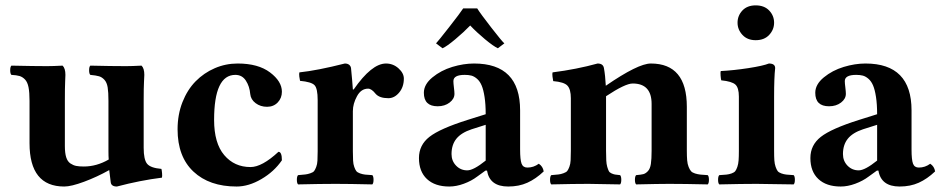

<svg xmlns="http://www.w3.org/2000/svg" viewBox="-20 -678 3470 708"><path d="M388.2 -6.8Q383.3 -45.9 382.8 -50.8Q337.4 -25.4 290 -7.8Q242.7 9.8 216.8 9.8Q88.9 9.8 88.9 -149.9V-306.2Q88.9 -337.4 85.2 -356.2Q81.5 -375 72.3 -384.8Q63 -394.5 52 -397.7Q41 -400.9 22 -401.9Q17.6 -406.2 17.6 -418.9Q17.6 -431.6 22 -436Q107.9 -434.1 153.8 -434.1Q174.8 -434.1 210.9 -436Q221.2 -425.8 221.2 -401.9Q221.2 -397.5 220.2 -376.5Q219.2 -355.5 219.2 -306.2V-139.2Q219.2 -113.8 224.1 -98.1Q229 -82.5 239.5 -75.4Q250 -68.4 260.7 -66.2Q271.5 -64 289.1 -64Q336.4 -64 380.9 -89.8Q379.9 -101.1 379.9 -121.1V-306.2Q379.9 -337.9 377 -356Q374 -374 365 -383.8Q356 -393.6 345.2 -396.7Q334.5 -399.9 313 -401.9Q308.6 -406.2 308.6 -418.9Q308.6 -431.6 313 -436Q391.1 -434.1 444.8 -434.1Q465.8 -434.1 502 -436Q512.2 -425.8 512.2 -401.9Q512.2 -397.5 511 -376.5Q509.8 -355.5 509.8 -306.2V-132.8Q509.8 -89.4 522.5 -74Q535.2 -58.6 575.2 -55.2Q576.7 -50.3 577.6 -39.1Q578.6 -27.8 577.1 -22.9Q496.1 -12.7 411.1 9.8Q389.6 9.8 388.2 -6.8Z M1019.5 -86.9Q990.7 -44.9 943.8 -17.6Q897 9.8 852.5 9.8Q752 9.8 693.4 -45.2Q634.8 -100.1 634.8 -201.2Q634.8 -255.4 652.8 -301.3Q670.9 -347.2 701.4 -378.2Q731.9 -409.2 772 -426.5Q812 -443.8 856.4 -443.8Q932.1 -443.8 975.8 -410.9Q1019.5 -377.9 1019.5 -339.8Q1019.5 -316.4 1004.2 -300.3Q988.8 -284.2 964.8 -284.2Q940.4 -284.2 922.6 -297.6Q904.8 -311 902.8 -331.1Q900.4 -359.4 886.7 -380.6Q873 -401.9 847.7 -401.9Q769.5 -401.9 769.5 -235.8Q769.5 -149.9 806.9 -106Q844.2 -62 903.8 -62Q946.3 -62 1006.8 -118.2Q1019.5 -118.2 1019.5 -86.9Z M1281.2 -268.1V-120.1Q1281.2 -99.1 1282 -85.7Q1282.7 -72.3 1286.4 -62.3Q1290 -52.2 1293.9 -47.1Q1297.9 -42 1307.6 -38.6Q1317.4 -35.2 1326.2 -34.2Q1335 -33.2 1353 -32.2Q1357.4 -27.8 1357.4 -15.1Q1357.4 -2.4 1353 2Q1267.1 0 1217.3 0Q1163.1 0 1079.1 2Q1074.7 -2.4 1074.7 -15.1Q1074.7 -27.8 1079.1 -32.2Q1097.7 -33.7 1106 -34.7Q1114.3 -35.6 1124.5 -39.1Q1134.8 -42.5 1138.4 -47.4Q1142.1 -52.2 1146 -62.3Q1149.9 -72.3 1150.6 -85.7Q1151.4 -99.1 1151.4 -120.1V-309.1Q1151.4 -351.6 1139.9 -363.8Q1128.4 -376 1086.4 -379.9Q1085 -384.8 1083.7 -395.5Q1082.5 -406.2 1084 -411.1Q1149.9 -418 1251.5 -443.8Q1261.7 -443.8 1267.6 -439Q1273.4 -434.1 1274.4 -426.8Q1279.3 -377.9 1281.2 -348.1H1284.2Q1350.6 -443.8 1403.3 -443.8Q1429.7 -443.8 1449.5 -426Q1469.2 -408.2 1469.2 -388.2Q1469.2 -357.4 1451.9 -336.7Q1434.6 -315.9 1412.1 -315.9Q1379.4 -315.9 1365.2 -332Q1350.1 -351.1 1337.4 -351.1Q1311.5 -351.1 1296.4 -323.2Q1281.2 -295.4 1281.2 -268.1Z M1771 -85.9V-217.8L1718.8 -201.2Q1680.7 -188.5 1662.8 -166.3Q1645 -144 1645 -109.9Q1645 -84.5 1661.9 -67.1Q1678.7 -49.8 1703.1 -49.8Q1726.1 -49.8 1771 -85.9ZM1775.9 -48.8H1770L1739.7 -26.9Q1718.3 -10.7 1690.4 -0.5Q1662.6 9.8 1636.7 9.8Q1584 9.8 1554.4 -17.8Q1524.9 -45.4 1524.9 -95.2Q1524.9 -143.1 1563.5 -173.3Q1602.1 -203.6 1704.1 -235.8L1771 -256.8Q1771 -293.9 1766.8 -320.6Q1762.7 -347.2 1756.1 -362.8Q1749.5 -378.4 1739 -387.5Q1728.5 -396.5 1718.3 -399.2Q1708 -401.9 1693.8 -401.9Q1651.9 -401.9 1651.9 -378.9Q1651.9 -371.1 1653.8 -355.5Q1655.8 -339.8 1655.8 -332Q1655.8 -313.5 1637.9 -299.8Q1620.1 -286.1 1593.8 -286.1Q1543 -286.1 1543 -335.9Q1543 -366.7 1574.5 -392.6Q1606 -418.5 1647.7 -431.2Q1689.5 -443.8 1728 -443.8Q1897.9 -443.8 1897.9 -271V-127Q1897.9 -88.9 1903.3 -74.5Q1908.7 -60.1 1924.8 -60.1Q1947.8 -60.1 1966.8 -74.2Q1981.9 -64.5 1984.9 -45.9Q1955.6 -18.1 1924.6 -4.2Q1893.6 9.8 1854 9.8Q1785.6 9.8 1775.9 -48.8ZM1611.8 -500 1587.9 -518.1Q1594.7 -524.9 1636.2 -577.9Q1677.7 -630.9 1688 -647H1739.7Q1751.5 -627.9 1791.3 -576.7Q1831.1 -525.4 1839.8 -518.1L1815.9 -500Q1799.8 -507.3 1768.3 -533.4Q1736.8 -559.6 1713.9 -584Q1690.4 -559.6 1658.9 -533.2Q1627.4 -506.8 1611.8 -500Z M2512.7 -284.2V-122.1Q2512.7 -101.1 2513.9 -86.9Q2515.1 -72.8 2519.3 -62.5Q2523.4 -52.2 2528.1 -46.9Q2532.7 -41.5 2543 -38.3Q2553.2 -35.2 2562.7 -34.2Q2572.3 -33.2 2589.8 -32.2Q2594.2 -27.8 2594.2 -15.1Q2594.2 -2.4 2589.8 2Q2503.9 0 2447.8 0Q2409.7 0 2325.7 2Q2321.3 -2.4 2321.3 -15.1Q2321.3 -27.8 2325.7 -32.2Q2343.8 -33.7 2352.3 -35.9Q2360.8 -38.1 2369.1 -46.9Q2377.4 -55.7 2380.1 -73.5Q2382.8 -91.3 2382.8 -122.1V-294.9Q2382.8 -370.1 2313 -370.1Q2285.6 -370.1 2214.8 -323.2V-122.1Q2214.8 -100.6 2215.6 -86.7Q2216.3 -72.8 2219.2 -62.7Q2222.2 -52.7 2224.9 -47.4Q2227.5 -42 2234.6 -38.8Q2241.7 -35.6 2247.8 -34.4Q2253.9 -33.2 2266.6 -32.2Q2271 -27.8 2271 -15.1Q2271 -2.4 2266.6 2Q2180.7 0 2149.9 0Q2096.7 0 2012.7 2Q2008.3 -2.4 2008.3 -15.1Q2008.3 -27.8 2012.7 -32.2Q2031.2 -33.7 2039.6 -34.7Q2047.9 -35.6 2058.1 -39.3Q2068.4 -43 2072 -47.9Q2075.7 -52.7 2079.6 -63Q2083.5 -73.2 2084.2 -86.9Q2085 -100.6 2085 -122.1V-315.9Q2085 -348.6 2072.5 -362.1Q2060.1 -375.5 2020 -378.9Q2018.6 -384.8 2017.3 -395.8Q2016.1 -406.7 2017.6 -411.1Q2106.4 -422.4 2183.6 -443.8Q2204.1 -443.8 2207 -426.8Q2211.9 -400.4 2213.9 -361.8Q2333 -443.8 2379.9 -443.8Q2512.7 -443.8 2512.7 -284.2Z M2834.5 -321.8V-122.1Q2834.5 -100.6 2835.4 -86.9Q2836.4 -73.2 2840.1 -62.7Q2843.8 -52.2 2847.7 -47.1Q2851.6 -42 2861.1 -38.6Q2870.6 -35.2 2879.9 -34.2Q2889.2 -33.2 2906.7 -32.2Q2911.1 -27.8 2911.1 -15.1Q2911.1 -2.4 2906.7 2Q2884.3 1.5 2838.1 1Q2792 0.5 2769.5 0Q2716.3 0 2632.3 2Q2627.9 -2.4 2627.9 -15.1Q2627.9 -27.8 2632.3 -32.2Q2649.9 -33.2 2659.2 -34.2Q2668.5 -35.2 2678 -38.6Q2687.5 -42 2691.4 -47.1Q2695.3 -52.2 2699 -62.7Q2702.6 -73.2 2703.6 -86.9Q2704.6 -100.6 2704.6 -122.1V-321.8Q2704.6 -354.5 2691.7 -366.2Q2678.7 -377.9 2639.6 -381.8Q2638.2 -386.7 2637.2 -398.9Q2636.2 -411.1 2637.7 -416Q2686 -418.5 2739.7 -426.8Q2793.5 -435.1 2815.4 -443.8Q2838.4 -443.8 2838.4 -426.8Q2834.5 -392.1 2834.5 -321.8ZM2699.7 -594.2Q2699.7 -620.1 2717.5 -639.2Q2735.4 -658.2 2766.6 -658.2Q2798.3 -658.2 2816.4 -639.2Q2834.5 -620.1 2834.5 -594.2Q2834.5 -568.8 2816.4 -549.3Q2798.3 -529.8 2766.6 -529.8Q2735.8 -529.8 2717.8 -549.3Q2699.7 -568.8 2699.7 -594.2Z M3214.4 -85.9V-217.8L3162.1 -201.2Q3124 -188.5 3106.2 -166.3Q3088.4 -144 3088.4 -109.9Q3088.4 -84.5 3105.2 -67.1Q3122.1 -49.8 3146.5 -49.8Q3169.4 -49.8 3214.4 -85.9ZM3219.2 -48.8H3213.4L3183.1 -26.9Q3161.6 -10.7 3133.8 -0.5Q3106 9.8 3080.1 9.8Q3027.3 9.8 2997.8 -17.8Q2968.3 -45.4 2968.3 -95.2Q2968.3 -143.1 3006.8 -173.3Q3045.4 -203.6 3147.5 -235.8L3214.4 -256.8Q3214.4 -293.9 3210.2 -320.6Q3206.1 -347.2 3199.5 -362.8Q3192.9 -378.4 3182.4 -387.5Q3171.9 -396.5 3161.6 -399.2Q3151.4 -401.9 3137.2 -401.9Q3095.2 -401.9 3095.2 -378.9Q3095.2 -371.1 3097.2 -355.5Q3099.1 -339.8 3099.1 -332Q3099.1 -313.5 3081.3 -299.8Q3063.5 -286.1 3037.1 -286.1Q2986.3 -286.1 2986.3 -335.9Q2986.3 -366.7 3017.8 -392.6Q3049.3 -418.5 3091.1 -431.2Q3132.8 -443.8 3171.4 -443.8Q3341.3 -443.8 3341.3 -271V-127Q3341.3 -88.9 3346.7 -74.5Q3352.1 -60.1 3368.2 -60.1Q3391.1 -60.1 3410.2 -74.2Q3425.3 -64.5 3428.2 -45.9Q3398.9 -18.1 3367.9 -4.2Q3336.9 9.8 3297.4 9.8Q3229 9.8 3219.2 -48.8Z"/></svg>

Font: Common Serif
Style: Bold
Weight: 700
Designer: Philipp H. Poll, Khaled Hosny
Foundry: Stefan Peev, Context Ltd.
Version: Version 1.026